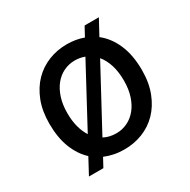

<svg xmlns="http://www.w3.org/2000/svg" viewBox="-134 -668 825 832"><g transform="rotate(-30 278.5 -252.0)"><path d="M136.7 -247.6Q136.7 -209.5 144.8 -179Q152.8 -148.4 168 -125L327.1 -420.9Q304.2 -429.7 278.3 -429.7Q248.5 -429.7 222.7 -417.2Q196.8 -404.8 177.7 -381.3Q158.7 -357.9 147.7 -324.2Q136.7 -290.5 136.7 -247.6ZM419.9 -247.6Q419.9 -291.5 409.2 -325.7Q398.4 -359.9 378.9 -383.3L215.8 -80.6Q242.7 -65.9 278.3 -65.9Q307.6 -65.9 333.5 -78.4Q359.4 -90.8 378.7 -114.3Q397.9 -137.7 408.9 -171.4Q419.9 -205.1 419.9 -247.6ZM462.9 -539.6 421.9 -463.9Q463.4 -431.6 486.8 -377.4Q510.3 -323.2 510.3 -247.6Q510.3 -184.6 491.2 -136Q472.2 -87.4 439.9 -54.4Q407.7 -21.5 364.7 -4.6Q321.8 12.2 273.4 12.2Q246.6 12.2 222.4 7.3Q198.2 2.4 176.3 -6.8L152.8 36.6H80.6L122.6 -41.5Q86.4 -74.7 66.4 -126.2Q46.4 -177.7 46.4 -247.6Q46.4 -310.5 65.4 -359.1Q84.5 -407.7 116.7 -440.7Q148.9 -473.6 191.9 -490.7Q234.9 -507.8 283.2 -507.8Q328.1 -507.8 366.7 -493.7L391.6 -539.6Z"/></g></svg>

Font: Andika Afr
Style: Regular
Weight: 400
Designer: Victor Gaultney, Annie Olsen, Julie Remington, Don Collingsworth, Eric Hays, Becca Hirsbrunner
Foundry: SIL International
Version: Version 5.000